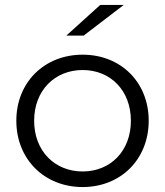

<svg xmlns="http://www.w3.org/2000/svg" viewBox="-20 -751 667 776"><path d="M248 -607H318L480 -731H385ZM314 5C468 5 581 -107 581 -263C581 -419 468 -530 314 -530C160 -530 46 -419 46 -263C46 -107 160 5 314 5ZM314 -58C202 -58 118 -140 118 -263C118 -386 202 -468 314 -468C426 -468 509 -386 509 -263C509 -140 426 -58 314 -58Z"/></svg>

Font: Montserrat Lite
Style: Regular
Weight: 400
Designer: Julieta Ulanovsky
Foundry: Julieta Ulanovsky
Version: Version 7.200;PS 007.200;hotconv 1.0.88;makeotf.lib2.5.64775